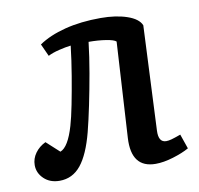

<svg xmlns="http://www.w3.org/2000/svg" viewBox="-66 -591 696 673"><g transform="rotate(-10 282.5 -254.5)"><path d="M112 -468Q150 -494 206.5 -508.5Q263 -523 334 -523Q388 -523 427.5 -509.5Q467 -496 477 -472L460 -100Q458 -58 486 -58Q494 -58 505 -61Q516 -64 538 -72L556 -20Q533 -7 498.5 3.5Q464 14 436 14Q349 14 355 -92L375 -432Q368 -439 340 -443.5Q312 -448 278 -448Q272 -396 262 -339Q252 -282 241 -229Q230 -176 220 -137Q200 -60 170 -23Q140 14 94 14Q60 14 38.5 -6.5Q17 -27 17 -55Q17 -78 31 -97.5Q45 -117 68 -128L114 -86Q143 -97 164 -169Q172 -196 181 -241.5Q190 -287 199 -340.5Q208 -394 214 -446Q196 -444 171.5 -438Q147 -432 132 -424Z"/></g></svg>

Font: Literata 12pt Medium
Style: Italic
Weight: 500
Italic angle: -2°
Designer: Latin by Veronika Burian and Jose Scaglione. Greek by Irene Vlachou. Cyrillic by Vera Evstafieva
Foundry: TypeTogether
Version: Version 3.002